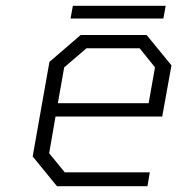

<svg xmlns="http://www.w3.org/2000/svg" viewBox="-20 -644 614 664"><path d="M224 -580 232 -624H553L545 -580ZM177 0 93 -103 151 -430 259 -523H487L573 -418L541 -241H172L150 -114L204 -48H498L490 0ZM180 -287H494L516 -411L463 -477H279L202 -411Z"/></svg>

Font: Tomorrow Light
Style: Italic
Weight: 300
Italic angle: -10°
Designer: Tony de Marco, Monica Rizzolli
Foundry: Just in Type
Version: Version 2.002